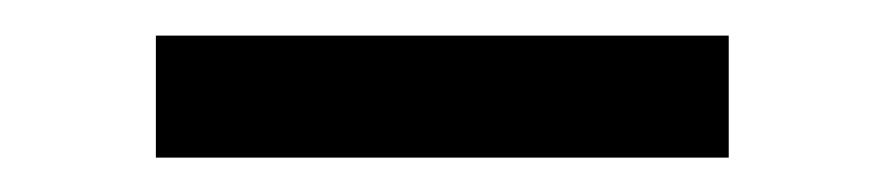

<svg xmlns="http://www.w3.org/2000/svg" viewBox="-20 -726 498 110"><path d="M397.5 -635.7H69.3V-705.6H397.5Z"/></svg>

Font: Vazir UI
Style: Regular-UI
Weight: 400
Designer: Saber Rastikerdar
Foundry: Saber Rastikerdar
Version: Version 30.1.0